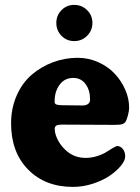

<svg xmlns="http://www.w3.org/2000/svg" viewBox="-20 -732 561 769"><path d="M226.3 -588.6Q205.6 -609.9 205.6 -640.1Q205.6 -670.4 226.3 -691.4Q247.1 -712.4 277.3 -712.4Q307.6 -712.4 328.9 -691.4Q350.1 -670.4 350.1 -640.1Q350.1 -609.9 328.9 -588.6Q307.6 -567.4 277.3 -567.4Q247.1 -567.4 226.3 -588.6ZM291 -500.5Q335.4 -500.5 374.8 -482.4Q414.1 -464.4 440.4 -435.8Q466.8 -407.2 481.9 -372.1Q497.1 -336.9 497.1 -302.7Q497.1 -286.1 492.2 -269Q487.3 -252 483.4 -245.1Q478.5 -237.8 470 -234.9Q461.4 -231.9 438 -231.9L227.5 -232.9Q211.9 -232.9 205.6 -229Q199.2 -225.1 199.2 -215.8Q199.2 -203.1 203.6 -190.4Q216.8 -152.3 248.3 -126Q279.8 -99.6 323.2 -99.6Q346.7 -99.6 369.6 -106.9Q392.6 -114.3 406.2 -123.3Q419.9 -132.3 432.4 -139.6Q444.8 -147 450.2 -147Q462.4 -147 471.9 -135.3Q481.4 -123.5 481.4 -105.5Q481.4 -88.9 464.1 -67.9Q446.8 -46.9 419.2 -28.1Q391.6 -9.3 352.1 3.7Q312.5 16.6 272.5 16.6Q161.1 16.6 92.8 -52.7Q24.4 -122.1 24.4 -237.8Q24.4 -298.8 46.9 -349.6Q69.3 -400.4 106.9 -432.6Q144.5 -464.8 192.1 -482.7Q239.7 -500.5 291 -500.5ZM310.1 -309.6Q324.7 -309.6 332.8 -315.7Q340.8 -321.8 340.8 -333Q340.8 -370.6 322.8 -395.3Q304.7 -419.9 272.9 -419.9Q224.6 -419.9 204.6 -365.7Q198.7 -347.2 198.7 -324.2Q198.7 -315.9 206.5 -313.2Q214.4 -310.5 231.4 -310.5Z"/></svg>

Font: Cooper* ExtraBold
Style: Regular
Weight: 800
Designer: Owen Earl
Foundry: indestructible type*
Version: Version 0.001